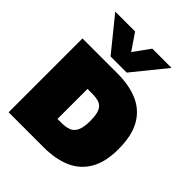

<svg xmlns="http://www.w3.org/2000/svg" viewBox="-247 -1044 1184 1184"><g transform="rotate(45 345.0 -452.0)"><path d="M236 -688 61 -904H234L307 -797L384 -904H552L377 -688ZM35 0V-644H341Q443 -644 518 -611.5Q593 -579 634 -507.5Q675 -436 675 -318Q675 -206 634.5 -136Q594 -66 519.5 -33Q445 0 341 0ZM277 -184H313Q349 -184 375 -194Q401 -204 415 -233Q429 -262 429 -318Q429 -374 416 -401.5Q403 -429 377.5 -437.5Q352 -446 313 -446H277Z"/></g></svg>

Font: Boz Display
Style: Regular
Weight: 900
Version: Version 2.000; ttfautohint (v1.8.3)